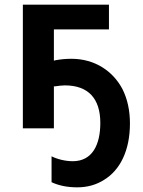

<svg xmlns="http://www.w3.org/2000/svg" viewBox="-20 -558 612 823"><path d="M201 112V223C233 238 270 245 311 245C355 245 393 234 426 213C495 171 537 87 537 -29C537 -85 526 -134 505 -176C465 -252 388 -306 286 -306C263 -306 241 -304 219 -300L211 -298V-432H447V-538H78V-8H211V-188H217C231 -190 245 -192 258 -192C358 -192 410 -136 410 -31C410 62 376 133 292 133C261 133 227 125 201 112Z"/></svg>

Font: Passageway
Style: Light
Weight: 700
Foundry: Ascender Corporation
Version: Version 1.11